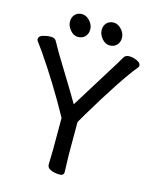

<svg xmlns="http://www.w3.org/2000/svg" viewBox="-130 -965 861 1071"><g transform="rotate(15 300.0 -429.5)"><path d="M458 -807Q458 -781 442.5 -765Q427 -749 401.5 -749Q376 -749 356.5 -772.5Q337 -796 337 -821Q337 -846 352 -862Q367 -878 392 -878Q417 -878 437.5 -855.5Q458 -833 458 -807ZM275 -807Q275 -781 259.5 -765Q244 -749 218.5 -749Q193 -749 173.5 -772.5Q154 -796 154 -821Q154 -846 169 -862Q184 -878 209 -878Q234 -878 254.5 -855.5Q275 -833 275 -807ZM246 -19 248 -108V-289Q153 -462 44 -620Q23 -650 14 -661Q5 -672 5 -679Q5 -697 28 -704Q51 -711 73 -711Q95 -711 103 -699Q111 -687 121.5 -666.5Q132 -646 195 -544Q258 -442 294 -380Q377 -515 429 -597.5Q481 -680 494 -704Q503 -719 525 -719Q547 -719 569.5 -708.5Q592 -698 592 -683Q592 -677 588 -672Q513 -581 369 -340Q349 -307 340 -290V-107L343 -1Q343 19 318 19Q293 19 269.5 10Q246 1 246 -19Z"/></g></svg>

Font: LXGW ZhenKai
Style: Regular
Weight: 400
Designer: LXGW / Fontworks Inc.
Foundry: LXGW / Fontworks Inc.
Version: Version 0.800;June 8, 2025